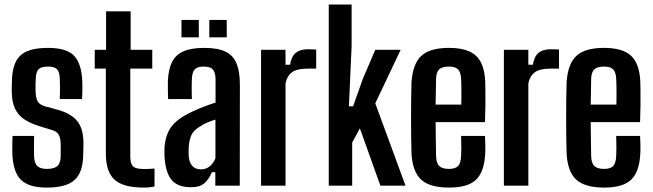

<svg xmlns="http://www.w3.org/2000/svg" viewBox="-20 -820 2882 848"><path d="M186.5 8.5Q106 8.5 71.8 -26.5Q37.5 -61.5 34.5 -141.5Q34 -159.5 34.2 -182.5Q34.5 -205.5 35.5 -219.5H130.5Q130 -191.5 130 -168.8Q130 -146 130.5 -130.5Q131.5 -99 145 -86.5Q158.5 -74 186.5 -74Q219 -74 233.2 -86.5Q247.5 -99 248 -130.5Q248 -144 248 -150.8Q248 -157.5 248.2 -163.8Q248.5 -170 248 -182.5Q248 -208.5 240 -223.8Q232 -239 210.5 -245.5L151.5 -263.5Q112 -276 85.5 -294.2Q59 -312.5 45.8 -341.5Q32.5 -370.5 32 -414.5Q32 -425.5 32 -435.5Q32 -445.5 32.5 -456.5Q33 -538 68.2 -573.2Q103.5 -608.5 192 -608.5Q273.5 -608.5 306.8 -574.2Q340 -540 343.5 -461Q344 -443 343.8 -419.8Q343.5 -396.5 342.5 -382.5H244Q244.5 -395 244.8 -412.5Q245 -430 244.8 -446.5Q244.5 -463 244 -473Q243 -502.5 231.8 -514.2Q220.5 -526 192 -526Q162 -526 150.5 -514.2Q139 -502.5 138 -473Q137.5 -458.5 137 -449.8Q136.5 -441 137 -423Q137 -395 144 -377Q151 -359 177 -351L230 -336.5Q289.5 -321.5 319 -287.8Q348.5 -254 348.5 -188Q348.5 -176.5 348.2 -163.5Q348 -150.5 347.5 -138.5Q347 -60 310.2 -25.8Q273.5 8.5 186.5 8.5Z M616 8.5Q524 8.5 485.8 -26.5Q447.5 -61.5 447.5 -141.5V-517H398.5V-600H448.5V-770H557V-600H652.5V-517H555.5V-129.5Q555.5 -98 566.8 -85.8Q578 -73.5 616.5 -73.5Q629.5 -73.5 639.5 -74Q649.5 -74.5 662.5 -75.5V3.5Q652 6 640.2 7.2Q628.5 8.5 616 8.5Z M824.5 7Q767 7 739.8 -23.2Q712.5 -53.5 707 -121.5Q706.5 -132.5 706.2 -145.5Q706 -158.5 706.5 -169Q709.5 -207 722.2 -235.5Q735 -264 762 -286.5Q789 -309 834.5 -329.5Q858.5 -340.5 882.8 -349.8Q907 -359 932 -367V-469.5Q932 -498 921 -512Q910 -526 879 -526Q852.5 -526 840.8 -514.2Q829 -502.5 827.5 -473Q827 -463.5 826.8 -446.5Q826.5 -429.5 826.8 -411.8Q827 -394 827.5 -382.5H722.5Q722 -395 721.5 -419Q721 -443 721.5 -461.5Q723.5 -513 739.5 -545.5Q755.5 -578 790 -593.2Q824.5 -608.5 882 -608.5Q942 -608.5 976.2 -591.8Q1010.5 -575 1025 -539Q1039.5 -503 1039.5 -445L1039 0H931V-59.5H916Q901.5 -26 881.2 -9.5Q861 7 824.5 7ZM867 -72Q889.5 -72 905.8 -85Q922 -98 931.5 -121V-292Q914 -286.5 896.5 -279.2Q879 -272 861 -260Q833.5 -243.5 824.2 -220.8Q815 -198 813.5 -169Q813 -159.5 813 -149.5Q813 -139.5 813.5 -129.5Q816 -101.5 829.8 -86.8Q843.5 -72 867 -72ZM904.5 -655V-732H981.5V-655ZM781.5 -655V-732H858V-655Z M1133 0V-600H1241V-534H1261Q1267.5 -572.5 1287.2 -587.5Q1307 -602.5 1339.5 -602.5Q1350 -602.5 1360.2 -602Q1370.5 -601.5 1376.5 -601V-517H1340.5Q1291 -517 1269.2 -500.5Q1247.5 -484 1241 -451.5V0Z M1432 0V-800H1533V-616.5L1521 -350.5H1539.5L1582 -470.5L1637.5 -600H1749.5L1637.5 -363.5L1771 0H1660L1569.5 -253L1535.5 -190.5V0Z M1963.5 8.5Q1878.5 8.5 1840.2 -26.5Q1802 -61.5 1797.5 -141.5Q1796.5 -170 1796 -211.2Q1795.5 -252.5 1795.5 -297.8Q1795.5 -343 1796 -385Q1796.5 -427 1797.5 -457Q1803 -538.5 1841 -573.5Q1879 -608.5 1962.5 -608.5Q2044.5 -608.5 2081.8 -574.2Q2119 -540 2123 -461.5Q2123.5 -448 2123.8 -419.2Q2124 -390.5 2123.8 -353.8Q2123.5 -317 2122 -280.5H1904Q1904 -244 1904.8 -206.8Q1905.5 -169.5 1906 -130.5Q1907 -99 1920.2 -86.5Q1933.5 -74 1963 -74Q1991 -74 2003 -86.5Q2015 -99 2016.5 -130.5Q2017.5 -145.5 2017.5 -168.5Q2017.5 -191.5 2016.5 -219.5H2122Q2123 -206 2123.5 -182.8Q2124 -159.5 2123 -141.5Q2119 -61.5 2082.8 -26.5Q2046.5 8.5 1963.5 8.5ZM1904 -358H2017.5Q2018 -382.5 2018 -406Q2018 -429.5 2017.5 -447.2Q2017 -465 2016.5 -473Q2015 -501.5 2002.8 -513.8Q1990.5 -526 1962.5 -526Q1933 -526 1920 -513.8Q1907 -501.5 1906 -473Q1905.5 -442.5 1905 -414Q1904.5 -385.5 1904 -358Z M2205.5 0V-600H2313.5V-534H2333.5Q2340 -572.5 2359.8 -587.5Q2379.5 -602.5 2412 -602.5Q2422.5 -602.5 2432.8 -602Q2443 -601.5 2449 -601V-517H2413Q2363.5 -517 2341.8 -500.5Q2320 -484 2313.5 -451.5V0Z M2648.5 8.5Q2563.5 8.5 2525.2 -26.5Q2487 -61.5 2482.5 -141.5Q2481.5 -170 2481 -211.2Q2480.5 -252.5 2480.5 -297.8Q2480.5 -343 2481 -385Q2481.5 -427 2482.5 -457Q2488 -538.5 2526 -573.5Q2564 -608.5 2647.5 -608.5Q2729.5 -608.5 2766.8 -574.2Q2804 -540 2808 -461.5Q2808.5 -448 2808.8 -419.2Q2809 -390.5 2808.8 -353.8Q2808.5 -317 2807 -280.5H2589Q2589 -244 2589.8 -206.8Q2590.5 -169.5 2591 -130.5Q2592 -99 2605.2 -86.5Q2618.5 -74 2648 -74Q2676 -74 2688 -86.5Q2700 -99 2701.5 -130.5Q2702.5 -145.5 2702.5 -168.5Q2702.5 -191.5 2701.5 -219.5H2807Q2808 -206 2808.5 -182.8Q2809 -159.5 2808 -141.5Q2804 -61.5 2767.8 -26.5Q2731.5 8.5 2648.5 8.5ZM2589 -358H2702.5Q2703 -382.5 2703 -406Q2703 -429.5 2702.5 -447.2Q2702 -465 2701.5 -473Q2700 -501.5 2687.8 -513.8Q2675.5 -526 2647.5 -526Q2618 -526 2605 -513.8Q2592 -501.5 2591 -473Q2590.5 -442.5 2590 -414Q2589.5 -385.5 2589 -358Z"/></svg>

Font: Big Shoulders Display Thin
Style: Bold
Weight: 700
Version: Version 2.002